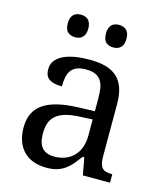

<svg xmlns="http://www.w3.org/2000/svg" viewBox="-112 -829 788 923"><g transform="rotate(15 281.5 -367.0)"><path d="M147 -145Q147 -98.1 166.7 -75Q186.5 -51.8 228 -51.8Q258.3 -51.8 283 -61.5Q307.6 -71.3 325 -89.4Q342.3 -107.4 351.6 -133.3Q360.8 -159.2 360.8 -190.9V-272L296.9 -269Q254.4 -267.1 225.8 -258.5Q197.3 -250 179.7 -234.6Q162.1 -219.2 154.5 -196.8Q147 -174.3 147 -145ZM268.1 -496.1Q239.3 -496.1 221.4 -488Q203.6 -480 193.6 -465.3Q183.6 -450.7 180.2 -430.7Q176.8 -410.6 176.8 -387.2Q135.3 -387.2 113.5 -401.4Q91.8 -415.5 91.8 -450.2Q91.8 -476.1 106 -494.1Q120.1 -512.2 144.8 -523.7Q169.4 -535.2 202.1 -540.5Q234.9 -545.9 272 -545.9Q317.9 -545.9 352.1 -536.9Q386.2 -527.8 409.2 -507.3Q432.1 -486.8 443.6 -453.9Q455.1 -420.9 455.1 -373V-113.8Q455.1 -92.8 458.5 -79.1Q461.9 -65.4 469.2 -57.1Q476.6 -48.8 488.5 -45.4Q500.5 -42 517.1 -42H520V0H384.8L369.1 -85.9H360.8Q345.2 -64.9 330.6 -47.4Q315.9 -29.8 298.3 -17.1Q280.8 -4.4 258.5 2.7Q236.3 9.8 205.1 9.8Q171.9 9.8 143.3 0.2Q114.7 -9.3 94 -29.1Q73.2 -48.8 61.5 -78.9Q49.8 -108.9 49.8 -149.9Q49.8 -229.5 106.4 -268.1Q163.1 -306.6 277.8 -310.1L360.8 -313V-373Q360.8 -399.9 357.9 -422.6Q355 -445.3 345.2 -461.7Q335.4 -478 317.1 -487.1Q298.8 -496.1 268.1 -496.1ZM125.5 -688Q125.5 -703.6 129.4 -714.4Q133.3 -725.1 140.1 -731.7Q147 -738.3 156.2 -741.2Q165.5 -744.1 176.3 -744.1Q187 -744.1 196.3 -741.2Q205.6 -738.3 212.6 -731.7Q219.7 -725.1 223.6 -714.4Q227.5 -703.6 227.5 -688Q227.5 -672.9 223.6 -662.1Q219.7 -651.4 212.6 -644.5Q205.6 -637.7 196.3 -634.8Q187 -631.8 176.3 -631.8Q154.3 -631.8 139.9 -644.5Q125.5 -657.2 125.5 -688ZM315.4 -688Q315.4 -703.6 319.3 -714.4Q323.2 -725.1 330.1 -731.7Q336.9 -738.3 346.2 -741.2Q355.5 -744.1 366.2 -744.1Q377 -744.1 386.2 -741.2Q395.5 -738.3 402.6 -731.7Q409.7 -725.1 413.6 -714.4Q417.5 -703.6 417.5 -688Q417.5 -672.9 413.6 -662.1Q409.7 -651.4 402.6 -644.5Q395.5 -637.7 386.2 -634.8Q377 -631.8 366.2 -631.8Q344.2 -631.8 329.8 -644.5Q315.4 -657.2 315.4 -688Z"/></g></svg>

Font: Droid Serif
Style: Regular
Weight: 400
Designer: Monotype Design team
Foundry: Monotype Imaging Inc.
Version: Version 1.03